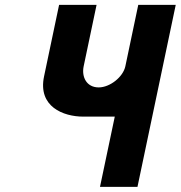

<svg xmlns="http://www.w3.org/2000/svg" viewBox="-20 -752 726 771"><path d="M685.7 -732.5H535.2L483.4 -486C474.3 -442.7 421.3 -401 376.3 -401C327.8 -401 306.9 -442.7 316 -486L367.8 -732.5H217.3L156.9 -445.2C131.4 -323.7 234.3 -283.7 314.2 -283.7H440.9L381.5 -1.5H532Z"/></svg>

Font: Hussar
Style: BdOblTwo
Weight: 700
Foundry: Cannot Into Space Fonts
Version: Version 2.00